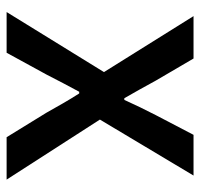

<svg xmlns="http://www.w3.org/2000/svg" viewBox="-32 -558 591 566"><g transform="rotate(90 263.0 -275.5)"><path d="M16 0H136L200 -117C217 -150 234 -183 251 -214H256C276 -183 295 -149 313 -117L385 0H510L333 -275L498 -551H378L320 -440C304 -409 289 -378 275 -347H270C252 -378 235 -409 218 -440L153 -551H28L193 -287Z"/></g></svg>

Font: Noto Sans CJK SC Medium
Style: Regular
Weight: 500
Designer: Ryoko NISHIZUKA 西塚涼子 (kana, bopomofo & ideographs); Paul D. Hunt (Latin, Greek & Cyrillic); Sandoll Communications 산돌커뮤니
Foundry: Adobe
Version: Version 2.004;hotconv 1.0.118;makeotfexe 2.5.65603